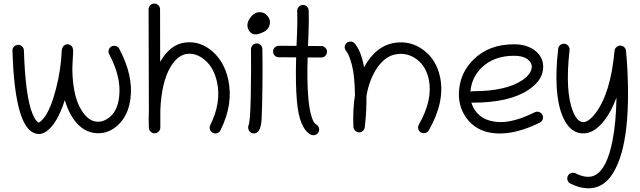

<svg xmlns="http://www.w3.org/2000/svg" viewBox="-20 -733 3545 1063"><path d="M383.8 -287.6Q392.6 -189 427.7 -128.7Q462.9 -68.4 507.1 -60.5Q551.3 -52.7 591.1 -87.9Q630.9 -123 639.6 -196.8Q652.8 -304.2 584.5 -433.1Q578.1 -444.3 582 -457Q585.9 -469.7 597.4 -475.8Q608.9 -481.9 621.6 -478.3Q634.3 -474.6 640.1 -462.9Q718.3 -316.4 702.6 -189Q690.4 -91.3 630.6 -38.1Q570.8 15.1 496.6 2.2Q422.4 -10.7 373.5 -95.2Q352.1 -132.3 338.9 -179.2Q297.9 -50.3 238.8 -6.8Q198.2 22.9 155.8 -3.4Q61 -64.5 48.8 -452.1Q48.3 -465.3 57.4 -474.9Q66.4 -484.4 79.3 -484.9Q92.3 -485.4 102.1 -476.3Q111.8 -467.3 112.3 -454.1Q120.6 -196.8 160.2 -102.5Q175.3 -66.4 189.9 -56.6Q193.4 -54.2 194.6 -54.2Q195.8 -54.2 201.2 -58.1Q242.7 -88.9 274.9 -189Q307.1 -289.1 318.4 -401.4Q319.8 -429.7 321.5 -450Q323.2 -470.2 332.8 -479.2Q342.3 -488.3 355 -487.8Q367.7 -487.3 376.7 -477.5Q385.7 -467.8 385 -447Q384.3 -426.3 381.6 -382.1Q378.9 -337.9 383.8 -287.6Z M804.2 -124 802.7 -681.6Q802.7 -694.8 812 -704.1Q821.3 -713.4 834.2 -713.4Q847.2 -713.4 856.7 -703.9Q866.2 -694.3 866.2 -681.6L866.7 -390.6Q922.4 -487.8 1005.4 -497.6Q1088.4 -507.3 1155.3 -449.2Q1222.2 -391.1 1243.7 -291.5Q1272.9 -156.7 1200.7 -11.7Q1194.8 0 1182.4 4.2Q1169.9 8.3 1158.4 2.4Q1147 -3.4 1142.6 -15.9Q1138.2 -28.3 1144 -40Q1206.1 -165 1181.6 -278.3Q1164.6 -356.9 1116.2 -398.9Q1067.9 -440.9 1015.6 -434.6Q963.4 -428.2 924.3 -362.8Q874 -277.8 867.7 -122.6V-26.9Q867.7 -15.1 858.9 -5.4Q850.1 4.4 837.2 4.9Q824.2 5.4 814.5 -3.7Q804.7 -12.7 804.2 -25.4Q802.2 -77.6 804.2 -124Z M1419.4 -665.5Q1438.5 -665 1451.7 -653.8Q1481 -628.4 1472.9 -596.4Q1464.8 -564.5 1432.6 -553.2Q1378.9 -526.4 1356.9 -566.4Q1339.8 -598.1 1363.8 -632.3Q1387.7 -666.5 1419.4 -665.5ZM1395 4.4Q1382.3 8.3 1370.8 2Q1359.4 -4.4 1355.7 -16.6Q1352.1 -28.8 1356 -39.1Q1365.7 -61 1368.4 -203.1Q1371.1 -345.2 1369.6 -460Q1369.6 -473.1 1378.7 -482.7Q1387.7 -492.2 1400.6 -492.4Q1413.6 -492.7 1423.1 -483.4Q1432.6 -474.1 1432.6 -460.9Q1434.6 -345.2 1433.1 -267.6Q1431.6 -189.9 1431.2 -157.2Q1430.7 -124.5 1428.7 -79.6Q1425.8 -4.9 1395 4.4Z M1523.4 -479.5 1621.6 -479Q1622.1 -490.2 1624.8 -555.2Q1627.4 -620.1 1625.5 -672.9Q1625 -686 1634.3 -695.6Q1643.6 -705.1 1656.5 -705.6Q1669.4 -706.1 1679 -697Q1688.5 -688 1689 -674.8Q1690.9 -619.6 1688.2 -554Q1685.5 -488.3 1685.1 -478.5L1758.8 -478Q1772 -478 1781.2 -468.5Q1790.5 -459 1790.5 -446Q1790.5 -433.1 1781 -423.8Q1771.5 -414.6 1758.8 -414.6Q1721.2 -415 1683.1 -415Q1676.3 -170.9 1706.1 -83.5Q1717.3 -51.3 1729.5 -44.7Q1741.7 -38.1 1745.6 -25.4Q1749.5 -12.7 1743.4 -1.2Q1737.3 10.3 1724.6 14.2Q1711.9 18.1 1700.2 12.2Q1637.2 -21.5 1624 -171.9Q1615.2 -269.5 1619.6 -415.5Q1571.3 -416 1523.4 -416Q1510.3 -416 1501 -425.5Q1491.7 -435.1 1491.7 -448Q1491.7 -460.9 1501.2 -470.2Q1510.7 -479.5 1523.4 -479.5Z M1944.3 -491.7Q1980 -449.2 1995.6 -360.8Q2061 -480.5 2167 -496.1Q2254.4 -508.8 2325.2 -455.6Q2396 -402.3 2416.5 -306.2Q2444.8 -169.9 2354 -11.2Q2347.7 0 2334.7 3.4Q2321.8 6.8 2310.5 0.5Q2299.3 -5.9 2295.9 -18.8Q2292.5 -31.7 2298.8 -43Q2377.4 -180.2 2354 -293Q2338.9 -365.7 2288.3 -403.8Q2237.8 -441.9 2176.5 -433.1Q2115.2 -424.3 2070.3 -360.6Q2025.4 -296.9 2008.8 -201.7Q2009.8 -125.5 2001.5 -47.4L1999.5 -28.3Q1998 -15.6 1988 -7.3Q1978 1 1965.6 -0.2Q1953.1 -1.5 1945.1 -11Q1937 -20.5 1936.5 -30.8Q1932.6 -127.9 1945.3 -206.1Q1943.4 -317.9 1928 -374.3Q1912.6 -430.7 1899.9 -445.8Q1887.2 -460.9 1888.4 -474.1Q1889.6 -487.3 1899.4 -495.6Q1909.2 -503.9 1922.6 -502.9Q1936 -502 1944.3 -491.7Z M2589.8 -165.5Q2596.7 -140.6 2612.3 -119.1Q2651.9 -63.5 2736.3 -57.6Q2820.8 -51.8 2940.4 -111.3Q2952.1 -117.2 2964.8 -112.8Q2977.5 -108.4 2983.2 -96.7Q2988.8 -85 2984.6 -72.5Q2980.5 -60.1 2968.8 -54.2Q2833.5 12.7 2725.3 5.4Q2617.2 -2 2560.1 -82.5Q2511.7 -151.4 2522.5 -243.2Q2533.2 -335 2600.1 -401.9Q2686.5 -488.3 2826.2 -487.8Q2896.5 -487.8 2941.4 -453.6Q2993.2 -413.6 2986.6 -349.6Q2980 -285.6 2907.7 -236.8Q2801.3 -164.6 2597.7 -164.6Q2593.8 -164.6 2589.8 -165.5ZM2584.5 -225.1Q2590.8 -228 2597.7 -228Q2781.7 -228 2872.6 -289.6Q2919.9 -321.8 2923.8 -358.4Q2926.8 -385.3 2900.9 -404.8Q2875 -424.3 2826.7 -424.3Q2712.9 -424.3 2645 -356.9Q2590.3 -302.2 2584.5 -225.1Z M3445.8 -452.6 3451.7 -379.4Q3479.5 82 3362.3 242.7Q3312 312 3231.4 309.6Q3188 308.1 3138.2 283.7Q3126.5 277.8 3122.3 265.1Q3118.2 252.4 3123.8 241Q3129.4 229.5 3142.1 225.3Q3154.8 221.2 3166.5 226.6Q3231.9 259.3 3274.9 236.8Q3340.3 202.6 3371.1 45.9Q3391.1 -57.1 3393.1 -192.9Q3365.7 -117.7 3326.2 -66.4Q3266.1 11.7 3198.5 5.1Q3130.9 -1.5 3094.2 -90.8Q3042.5 -215.8 3070.3 -462.9Q3071.8 -475.6 3082 -483.9Q3092.3 -492.2 3105.2 -490.7Q3118.2 -489.3 3126.5 -479Q3134.8 -468.8 3133.3 -455.6Q3107.4 -224.6 3152.8 -114.5Q3198.2 -4.4 3275.9 -105Q3360.8 -215.3 3382.3 -451.7Q3383.3 -464.4 3393.8 -472.9Q3404.3 -481.4 3416 -480.5Q3427.7 -479.5 3436 -471.7Q3444.3 -463.9 3445.8 -452.6Z"/></svg>

Font: Chilanka
Style: Regular
Weight: 400
Designer: Santhosh Thottingal <santhosh.thottingal@gmail.com>
Foundry: Swathanthra Malayalam Computing(SMC)
Version: Version 1.3; 20181103